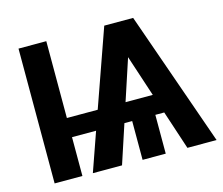

<svg xmlns="http://www.w3.org/2000/svg" viewBox="-101 -844 1136 978"><g transform="rotate(-15 467.5 -355.5)"><path d="M218.3 -305.7H380.9L523.9 -710.9H676.3L925.8 0H772L704.6 -204.6H657.7V0H535.6V-204.6H494.6L427.2 0H273.4L345.2 -204.6H218.3V0H71.8V-710.9H218.3ZM527.8 -306.2H671.4L599.6 -524.4Z"/></g></svg>

Font: RobotoInd
Style: Bold
Weight: 700
Designer: Google
Version: Version 2.001150; 2014